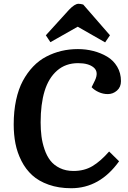

<svg xmlns="http://www.w3.org/2000/svg" viewBox="-20 -972 673 1006"><path d="M556.2 -787.1 530.8 -750 387.2 -832 244.1 -751 220.2 -787.1 341.8 -920.9Q371.6 -952.1 391.1 -952.1Q402.3 -952.1 416 -948.2ZM477.1 -549.8Q498.5 -594.7 471.4 -617.9Q444.3 -641.1 389.2 -641.1Q323.7 -641.1 279.1 -602.1Q234.4 -563 213.6 -494.6Q192.9 -426.3 192.9 -331.1Q192.9 -292 197.3 -257.8Q201.7 -223.6 213.4 -189.2Q225.1 -154.8 243.9 -130.6Q262.7 -106.4 293.7 -91.3Q324.7 -76.2 365.2 -76.2Q421.9 -76.2 464.6 -101.8Q507.3 -127.4 551.8 -178.2L604 -127Q502.9 14.2 353 14.2Q287.1 14.2 234.9 -4.4Q182.6 -22.9 148.7 -54Q114.7 -85 92.5 -128.7Q70.3 -172.4 61 -219.5Q51.8 -266.6 51.8 -319.8Q51.8 -389.2 64.2 -447.3Q76.7 -505.4 99.6 -548.1Q122.6 -590.8 153.6 -623.3Q184.6 -655.8 222.7 -675.5Q260.7 -695.3 302 -705.1Q343.3 -714.8 388.2 -714.8Q430.2 -714.8 469.2 -704.8Q508.3 -694.8 541.3 -675.3Q574.2 -655.8 594 -622.6Q613.8 -589.4 613.8 -546.9Q613.8 -515.6 592.8 -497.3Q571.8 -479 544.9 -479Q520 -479 497.3 -489.3Q474.6 -499.5 460 -515.1Z"/></svg>

Font: Literata Book
Style: Bold Italic
Weight: 700
Italic angle: -3°
Designer: Latin by Veronika Burian and Jose Scaglione. Greek by Irene Vlachou. Cyrillic by Vera Evstafieva
Foundry: TypeTogether
Version: Version 1.003;PS 001.003;hotconv 1.0.88;makeotf.lib2.5.64775